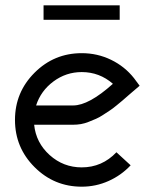

<svg xmlns="http://www.w3.org/2000/svg" viewBox="-20 -681 575 719"><path d="M428.2 -606.9H143.1V-661.1H428.2ZM107.9 -213.9Q114.7 -146.5 166 -100.3Q217.3 -54.2 286.1 -54.2Q362.3 -54.2 416 -110.8L469.2 -62Q434.1 -24.4 386.5 -3.2Q338.9 18.1 286.1 18.1Q182.6 18.1 109.4 -55.2Q36.1 -128.4 36.1 -231.9Q36.1 -335.4 109.4 -408.7Q182.6 -481.9 286.1 -481.9Q344.7 -481.9 396 -457Q447.3 -432.1 481.9 -388.2L502.9 -359.9L477.1 -337.9Q474.6 -335.9 459.2 -322.5Q443.8 -309.1 438.2 -304.2Q432.6 -299.3 416.7 -286.4Q400.9 -273.4 391.8 -267.6Q382.8 -261.7 367.2 -251.5Q351.6 -241.2 339.6 -236.1Q327.6 -231 312.5 -224.9Q297.4 -218.8 283 -216.3Q268.6 -213.9 253.9 -213.9ZM253.9 -286.1Q312.5 -286.1 402.8 -367.2Q352.5 -411.1 286.1 -411.1Q227.5 -411.1 180.2 -376Q132.8 -340.8 115.2 -286.1Z"/></svg>

Font: Rawengulk
Style: Bold
Weight: 700
Version: Version 0.92